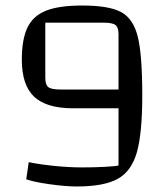

<svg xmlns="http://www.w3.org/2000/svg" viewBox="-20 -660 594 695"><path d="M277 -640Q375 -640 419 -616Q463 -592 479 -526Q495 -460 495 -314Q495 -178 475.5 -109Q456 -40 406 -12.5Q356 15 258 15Q218 15 160.5 7Q103 -1 75 -11L84 -73Q122 -65 176 -59.5Q230 -54 276 -54Q319 -54 358 -56Q397 -58 409 -61V-268H245Q148 -268 103.5 -310Q59 -352 59 -444Q59 -518 79.5 -560.5Q100 -603 147 -621.5Q194 -640 277 -640ZM144 -378Q144 -353 155 -344.5Q166 -336 200 -336H409V-536Q409 -561 398 -569.5Q387 -578 354 -578H144Z"/></svg>

Font: Changa Light
Style: Regular
Weight: 300
Designer: Eduardo Rodriguez Tunni
Foundry: Eduardo Rodriguez Tunni
Version: Version 2.002; ttfautohint (v1.5) -l 8 -r 50 -G 110 -x 14 -H